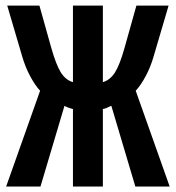

<svg xmlns="http://www.w3.org/2000/svg" viewBox="-20 -679 640 699"><path d="M245.6 0V-282.2Q243.2 -282.2 230.5 -286.6Q217.8 -291 214.8 -293.9L127.4 0H2.4L126 -348.6Q107.4 -368.7 89.6 -402.1Q71.8 -435.5 60.5 -474.6L6.3 -658.7H123.5L166.5 -505.4Q184.1 -443.4 201.4 -415.5Q218.8 -387.7 245.6 -379.9V-658.7H354.5V-379.9Q380.9 -387.7 398.4 -415Q416 -442.4 433.6 -505.4L476.6 -658.7H593.8L539.6 -474.6Q528.3 -435.1 510.5 -401.9Q492.7 -368.7 474.1 -348.6L597.7 0H472.7L385.3 -293.9Q361.8 -282.2 354.5 -282.2V0Z"/></svg>

Font: Liberation Mono
Style: Bold
Weight: 700
Monospace: yes
Designer: Steve Matteson
Foundry: Ascender Corporation
Version: Version 2.1.5